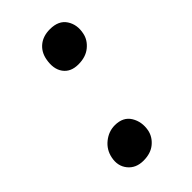

<svg xmlns="http://www.w3.org/2000/svg" viewBox="-168 -575 617 617"><g transform="rotate(-45 140.0 -267.0)"><path d="M171.9 -377.9Q137.2 -377.9 120.4 -401.1Q103.5 -424.3 110.8 -462.9Q116.2 -490.7 136.2 -506.8Q156.2 -522.9 187 -522.9Q226.6 -522.9 243.4 -497.1Q260.3 -471.2 252.9 -437Q248 -412.6 226.8 -395.3Q205.6 -377.9 171.9 -377.9ZM101.1 -11.2Q66.9 -11.2 48.1 -34.4Q29.3 -57.6 36.1 -90.8Q42 -120.1 65.2 -138.7Q88.4 -157.2 116.2 -157.2Q153.8 -157.2 170.2 -130.4Q186.5 -103.5 180.2 -69.8Q175.3 -45.4 154.8 -28.3Q134.3 -11.2 101.1 -11.2Z"/></g></svg>

Font: Shantell Sans Irregular Bouncy
Style: Italic
Weight: 400
Italic angle: -11.31°
Designer: Stephen Nixon, Anya Danilova, Shantell Martin
Foundry: Arrow Type
Version: Version 1.006;[9816181b4]